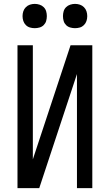

<svg xmlns="http://www.w3.org/2000/svg" viewBox="-20 -968 565 988"><path d="M70 0V-735H149V-148L343 -735H455V0H376V-587L182 0ZM366 -823Q354 -823 341.5 -826.5Q329 -830 320 -839Q311 -848 307.5 -860Q304 -872 304 -885Q304 -898 307.5 -910Q311 -922 320 -931Q329 -940 341.5 -944Q354 -948 366 -948Q379 -948 391 -944Q403 -940 412 -931Q421 -922 425 -910Q429 -898 429 -885Q429 -872 425 -860Q421 -848 412 -839Q403 -830 391 -826.5Q379 -823 366 -823ZM159 -823Q146 -823 134 -826.5Q122 -830 113 -839Q104 -848 100 -860Q96 -872 96 -885Q96 -898 100 -910Q104 -922 113 -931Q122 -940 134 -944Q146 -948 159 -948Q171 -948 183.5 -944Q196 -940 205 -931Q214 -922 217.5 -910Q221 -898 221 -885Q221 -872 217.5 -860Q214 -848 205 -839Q196 -830 183.5 -826.5Q171 -823 159 -823Z"/></svg>

Font: Iosevka Pride
Style: Regular
Weight: 400
Monospace: yes
Designer: Belleve Invis
Foundry: Belleve Invis
Version: Version 30.3.1; ttfautohint (v1.8.4)